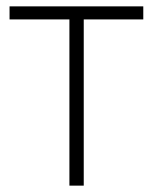

<svg xmlns="http://www.w3.org/2000/svg" viewBox="-20 -583 482 603"><path d="M243 -545V0H198V-545ZM10 -522V-563H430V-522Z"/></svg>

Font: Darker Grotesque Light
Style: Regular
Weight: 400
Version: Version 1.000;gftools[0.9.28]